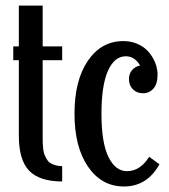

<svg xmlns="http://www.w3.org/2000/svg" viewBox="-20 -654 610 692"><path d="M204.1 -486.8V-437H133.8V-159.2Q133.8 -146.5 134 -139.2Q134.3 -131.8 135.5 -119.1Q136.7 -106.4 139.4 -99.1Q142.1 -91.8 147.2 -82.3Q152.3 -72.8 159.7 -67.6Q167 -62.5 178.2 -58.8Q189.5 -55.2 204.1 -55.2V0Q122.6 0 85.2 -38.6Q47.9 -77.1 47.9 -165V-437H27.8V-486.8H47.9V-633.8H133.8V-486.8Z M517.6 -88.9 554.7 -62Q510.3 18.1 426.8 18.1Q346.2 18.1 297.4 -53Q248.5 -124 248.5 -244.1Q248.5 -364.7 296.9 -435.3Q345.2 -505.9 424.8 -505.9Q449.7 -505.9 470.5 -497.8Q491.2 -489.7 505.4 -477.1Q519.5 -464.4 529.3 -448Q539.1 -431.6 543.5 -415.8Q547.9 -399.9 547.9 -384.8Q547.9 -351.6 533 -334.7Q518.1 -317.9 495.6 -317.9Q472.7 -317.9 458.7 -332.3Q444.8 -346.7 444.8 -369.1Q444.8 -388.2 455.8 -401.1Q466.8 -414.1 484.9 -418Q465.3 -451.2 433.6 -451.2Q392.1 -451.2 368.9 -398.4Q345.7 -345.7 345.7 -244.1Q345.7 -139.6 370.8 -88.4Q396 -37.1 437.5 -37.1Q485.4 -37.1 517.6 -88.9Z"/></svg>

Font: Margherita Semibold
Style: Regular
Weight: 600
Designer: James Puckett
Foundry: Dunwich Type Founders
Version: Version 1.008;hotconv 1.0.109;makeotfexe 2.5.65596